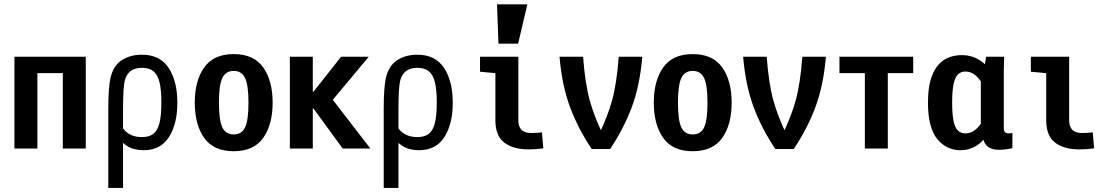

<svg xmlns="http://www.w3.org/2000/svg" viewBox="-20 -708 5290 915"><path d="M279.3 0V-359.4H158.2V0H48.8V-437.5H388.7V0Z M506.8 -337.9Q520.5 -395.5 560.5 -421.4Q600.6 -447.3 656.2 -447.3Q742.2 -447.3 783.7 -384.3Q825.2 -321.3 825.2 -218.8Q825.2 -117.2 785.2 -54.7Q745.1 7.8 665 7.8Q584 7.8 547.4 -50.8Q510.7 -109.4 510.7 -218.8H539.1Q539.1 -129.9 569.3 -92.3Q599.6 -54.7 656.2 -54.7Q690.4 -54.7 710.4 -69.8Q730.5 -85 739.7 -120.6Q749 -156.2 749 -218.8Q749 -282.2 739.7 -317.9Q730.5 -353.5 710.4 -369.1Q690.4 -384.8 656.2 -384.8Q591.8 -384.8 575.2 -326.2Q566.4 -293 566.4 -187.5V187.5H496.1V-187.5Q496.1 -293 506.8 -337.9Z M908.2 -218.8Q908.2 -323.2 953.1 -386.7Q998 -450.2 1093.8 -450.2Q1189.5 -450.2 1234.4 -386.7Q1279.3 -323.2 1279.3 -218.8Q1279.3 -114.3 1234.4 -50.8Q1189.5 12.7 1093.8 12.7Q998 12.7 953.1 -50.8Q908.2 -114.3 908.2 -218.8ZM1164.1 -218.7Q1164.1 -302.7 1147.8 -336.4Q1131.6 -370.1 1093.6 -370.1Q1055.7 -370.1 1039.6 -336.4Q1023.4 -302.7 1023.4 -218.7Q1023.4 -133.8 1039.7 -100.6Q1055.9 -67.4 1093.9 -67.4Q1131.8 -67.4 1147.9 -100.6Q1164.1 -133.8 1164.1 -218.7Z M1525.4 -191.4H1470.7V0H1361.3V-437.5H1470.7V-270.5H1525.4ZM1737.3 -437.5 1548.8 -211.9V-254.9L1745.1 0H1613.3L1443.4 -232.4L1605.5 -437.5Z M1819.3 -337.9Q1833 -395.5 1873 -421.4Q1913.1 -447.3 1968.8 -447.3Q2054.7 -447.3 2096.2 -384.3Q2137.7 -321.3 2137.7 -218.8Q2137.7 -117.2 2097.7 -54.7Q2057.6 7.8 1977.5 7.8Q1896.5 7.8 1859.9 -50.8Q1823.2 -109.4 1823.2 -218.8H1851.6Q1851.6 -129.9 1881.8 -92.3Q1912.1 -54.7 1968.8 -54.7Q2002.9 -54.7 2022.9 -69.8Q2043 -85 2052.2 -120.6Q2061.5 -156.2 2061.5 -218.8Q2061.5 -282.2 2052.2 -317.9Q2043 -353.5 2022.9 -369.1Q2002.9 -384.8 1968.8 -384.8Q1904.3 -384.8 1887.7 -326.2Q1878.9 -293 1878.9 -187.5V187.5H1808.6V-187.5Q1808.6 -293 1819.3 -337.9Z M2450.2 -437.5V-133.8Q2450.2 -105.5 2464.8 -89.8Q2479.5 -74.2 2511.7 -74.2Q2533.2 -74.2 2562.5 -77.1L2569.3 -1Q2535.2 3.9 2499 3.9Q2425.8 3.9 2383.3 -28.3Q2340.8 -60.5 2340.8 -135.7V-359.4L2267.6 -366.2V-437.5ZM2493.2 -687.5 2449.2 -500H2355.5L2348.6 -687.5Z M2928.7 -437.5H3041Q3029.3 -300.8 2991.2 -198.2Q2953.1 -95.7 2887.7 2H2799.8Q2734.4 -95.7 2696.3 -198.2Q2658.2 -300.8 2646.5 -437.5H2758.8Q2768.6 -308.6 2790.5 -229.5Q2812.5 -150.4 2855.5 -62.5H2832Q2875 -150.4 2897 -229.5Q2918.9 -308.6 2928.7 -437.5Z M3095.7 -218.8Q3095.7 -323.2 3140.6 -386.7Q3185.5 -450.2 3281.2 -450.2Q3377 -450.2 3421.9 -386.7Q3466.8 -323.2 3466.8 -218.8Q3466.8 -114.3 3421.9 -50.8Q3377 12.7 3281.2 12.7Q3185.5 12.7 3140.6 -50.8Q3095.7 -114.3 3095.7 -218.8ZM3351.6 -218.7Q3351.6 -302.7 3335.3 -336.4Q3319.1 -370.1 3281.1 -370.1Q3243.2 -370.1 3227.1 -336.4Q3210.9 -302.7 3210.9 -218.7Q3210.9 -133.8 3227.2 -100.6Q3243.4 -67.4 3281.4 -67.4Q3319.3 -67.4 3335.4 -100.6Q3351.6 -133.8 3351.6 -218.7Z M3803.7 -437.5H3916Q3904.3 -300.8 3866.2 -198.2Q3828.1 -95.7 3762.7 2H3674.8Q3609.4 -95.7 3571.3 -198.2Q3533.2 -300.8 3521.5 -437.5H3633.8Q3643.6 -308.6 3665.5 -229.5Q3687.5 -150.4 3730.5 -62.5H3707Q3750 -150.4 3772 -229.5Q3793.9 -308.6 3803.7 -437.5Z M4210.9 -359.4V0H4101.6V-359.4H3980.5V-437.5H4332V-359.4Z M4662.1 -78.1H4654.3V-347.7H4664.1L4679.7 -437.5H4765.6L4763.7 -375V-94.7Q4763.7 -84 4769.5 -78.1Q4775.4 -72.3 4787.1 -72.3Q4795.9 -73.2 4804.7 -74.2V-2Q4771.5 5.9 4741.2 5.9Q4701.2 5.9 4681.6 -14.6Q4662.1 -35.2 4662.1 -78.1ZM4729.5 -309.6 4672.9 -285.2Q4656.2 -324.2 4632.8 -345.7Q4609.4 -367.2 4581.1 -367.2Q4559.6 -367.2 4545.4 -353.5Q4531.2 -339.8 4524.4 -307.6Q4517.6 -275.4 4517.6 -218.8Q4517.6 -163.1 4524.4 -130.9Q4531.2 -98.6 4545.4 -85.4Q4559.6 -72.3 4581.1 -72.3Q4609.4 -72.3 4632.8 -93.3Q4656.2 -114.3 4672.9 -152.3L4718.8 -133.8Q4687.5 -55.7 4647.9 -23.9Q4608.4 7.8 4557.6 7.8Q4489.3 7.8 4445.8 -46.4Q4402.3 -100.6 4402.3 -218.8Q4402.3 -299.8 4422.9 -350.1Q4443.4 -400.4 4479.5 -422.9Q4515.6 -445.3 4564.5 -445.3Q4615.2 -445.3 4656.7 -416Q4698.2 -386.7 4729.5 -309.6Z M5075.2 -437.5V-133.8Q5075.2 -105.5 5089.8 -89.8Q5104.5 -74.2 5136.7 -74.2Q5158.2 -74.2 5187.5 -77.1L5194.3 -1Q5160.2 3.9 5124 3.9Q5050.8 3.9 5008.3 -28.3Q4965.8 -60.5 4965.8 -135.7V-359.4L4892.6 -366.2V-437.5Z"/></svg>

Font: Sudo Var
Style: Regular
Weight: 400
Monospace: yes
Designer: Jens Kutilek
Foundry: Jens Kutilek
Version: Version 0.065;FEAKit 1.0